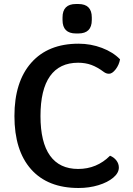

<svg xmlns="http://www.w3.org/2000/svg" viewBox="-20 -928 663 958"><path d="M52 -349Q52 -520 136 -615Q220 -710 372 -710Q433 -710 488.5 -689Q544 -668 579 -632Q574 -604 557 -582Q540 -560 524 -560Q510 -560 498 -569Q466 -593 436 -604Q406 -615 370 -615Q277 -615 229.5 -548Q182 -481 182 -349Q182 -218 229.5 -151.5Q277 -85 370 -85Q463 -85 529 -151Q549 -143 561 -127Q573 -111 573 -92Q573 -65 545 -41.5Q517 -18 471 -4Q425 10 372 10Q218 10 135 -83.5Q52 -177 52 -349ZM292 -828V-841Q292 -908 359 -908H371Q438 -908 438 -841V-828Q438 -761 371 -761H359Q292 -761 292 -828Z"/></svg>

Font: Krub SemiBold
Style: Regular
Weight: 600
Version: Version 1.000; ttfautohint (v1.6)